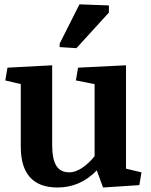

<svg xmlns="http://www.w3.org/2000/svg" viewBox="-20 -835 683 866"><path d="M215.3 -182.1Q215.3 -117.7 233.9 -87.6Q252.4 -57.6 293 -57.6Q319.3 -57.6 349.4 -77.1Q379.4 -96.7 406.7 -130.4V-455.6L322.3 -472.2L332 -529.8L548.3 -540.5V-74.2L618.2 -57.6L608.4 0L444.8 10.7L416.5 -66.4Q378.9 -27.8 334.7 -8.5Q290.5 10.7 239.7 10.7Q156.7 10.7 115.2 -35.6Q73.7 -82 73.7 -172.9V-455.6L3.9 -472.2L13.7 -529.8L215.3 -540.5ZM249 -638.2 338.4 -815.4 471.2 -810.5V-778.3L324.7 -617.7L249 -622.6Z"/></svg>

Font: Noticia Text
Style: Bold
Weight: 700
Designer: JM Sole
Foundry: JM Sole
Version: Version 1.003